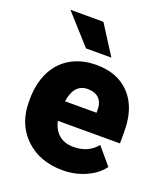

<svg xmlns="http://www.w3.org/2000/svg" viewBox="-139 -846 822 951"><g transform="rotate(20 272.0 -370.0)"><path d="M301.8 9.8Q180.2 9.8 105 -62.7Q29.8 -135.3 29.8 -251.5V-265.1Q29.8 -346.2 59.8 -408.2Q89.8 -470.2 147.5 -504.2Q205.1 -538.1 284.2 -538.1Q395.5 -538.1 460 -469Q524.4 -399.9 524.4 -276.4V-212.4H197.3Q206.1 -168 235.8 -142.6Q265.6 -117.2 313 -117.2Q391.1 -117.2 435.1 -171.9L510.3 -83Q479.5 -40.5 423.1 -15.4Q366.7 9.8 301.8 9.8ZM283.2 -411.1Q210.9 -411.1 197.3 -315.4H363.3V-328.1Q364.3 -367.7 343.3 -389.4Q322.3 -411.1 283.2 -411.1ZM338.9 -597.2H205.1L67.4 -750.5H241.2Z"/></g></svg>

Font: Sadagaat-English
Style: Regular
Weight: 900
Designer: Ahmed alsheikh
Foundry: Ahmed alsheikh Design
Version: Version 2.137;January 17, 2018;FontCreator 11.0.0.2408 64-bi